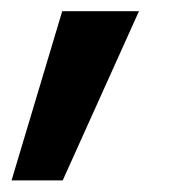

<svg xmlns="http://www.w3.org/2000/svg" viewBox="-53 -133 317 337"><path d="M57.1 183.6 190.9 -113.3H56.2L-32.7 183.6Z"/></svg>

Font: Winston SemiBold
Style: Italic
Weight: 600
Italic angle: -8.13011°
Designer: Vernon Adams, Kim Jin-seong, David Berlow, Cristiano Sobral
Foundry: The Winston Project Authors
Version: Version 3.004